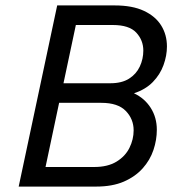

<svg xmlns="http://www.w3.org/2000/svg" viewBox="-20 -688 672 708"><path d="M48.9 0 190.9 -668H403.2Q468.3 -668 510.9 -647.9Q553.6 -627.8 574.6 -593.7Q595.6 -559.6 595.6 -516.6Q595.6 -483 583 -448.1Q570.5 -413.3 543.6 -385.6Q516.7 -358 474 -344Q513 -325.8 535.6 -290.5Q558.3 -255.1 558.3 -209.5Q558.3 -171.9 545.8 -134.8Q533.3 -97.6 506.2 -67.3Q479.1 -36.9 436.8 -18.4Q394.4 0 334.7 0ZM147.9 -72.2H327.4Q377.4 -72.2 409.7 -92Q442.1 -111.8 457.4 -142.9Q472.8 -174.1 472.8 -207.3Q472.8 -248.9 443.9 -278.8Q415 -308.8 353.6 -308.8H198ZM214.1 -381H386.8Q429.1 -381 455.8 -397.9Q482.5 -414.8 495.5 -442.6Q508.5 -470.5 508.5 -501.5Q508.5 -539.6 482.5 -567.7Q456.4 -595.8 396 -595.8H259.7Z"/></svg>

Font: Atkinson Hyperlegible Mono ExtraLight
Style: Italic
Weight: 200
Italic angle: -12°
Monospace: yes
Designer: Elliott Scott, Megan Eiswerth, Linus Boman, Theodore Petrosky, Letters from Sweden
Foundry: Applied Design Works, Letters from Sweden
Version: Version 2.001